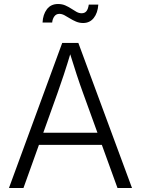

<svg xmlns="http://www.w3.org/2000/svg" viewBox="-20 -943 707 963"><path d="M24.9 0 292 -727.5H373L642.1 0H569.3L396.5 -476.6Q381.8 -516.6 364.5 -569.1Q347.2 -621.6 324.2 -695.8H339.8Q317.4 -620.6 299.8 -567.6Q282.2 -514.6 268.6 -476.6L97.7 0ZM149.4 -216.3V-277.3H517.1V-216.3ZM397 -827.6Q377.9 -827.6 361.3 -834.7Q344.7 -841.8 330.3 -850.8Q315.9 -859.9 303 -866.7Q290 -873.5 277.8 -873.5Q261.7 -873.5 252.4 -860.6Q243.2 -847.7 241.7 -830.1H193.4Q195.3 -870.1 215.1 -896.5Q234.9 -922.9 271 -922.9Q291.5 -922.9 307.6 -915.8Q323.7 -908.7 337.4 -899.7Q351.1 -890.6 363.8 -883.5Q376.5 -876.5 389.6 -876.5Q404.8 -876.5 413.3 -886.7Q421.9 -897 425.3 -919.9H473.1Q470.2 -877.9 450.2 -852.8Q430.2 -827.6 397 -827.6Z"/></svg>

Font: Inter 17pt Light
Style: Regular
Weight: 300
Version: Version 4.001;git-66647c0bb